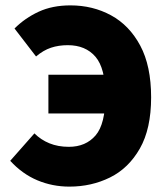

<svg xmlns="http://www.w3.org/2000/svg" viewBox="-20 -682 626 714"><path d="M238 12Q175 12 119 -11.5Q63 -35 18 -84L108 -186Q132 -162 164 -149Q196 -136 236 -136Q299 -136 335.5 -178.5Q372 -221 372 -326Q372 -428 335 -471Q298 -514 232 -514Q198 -514 169.5 -504.5Q141 -495 114 -472L34 -576Q73 -615 124 -638.5Q175 -662 242 -662Q325 -662 393 -625Q461 -588 501.5 -512.5Q542 -437 542 -320Q542 -203 500 -129.5Q458 -56 389 -22Q320 12 238 12ZM160 -260V-404H442V-260Z"/></svg>

Font: Source Sans 3 Black
Style: Regular
Weight: 900
Designer: Paul D. Hunt
Foundry: Adobe
Version: Version 3.046;hotconv 1.0.118;makeotfexe 2.5.65603